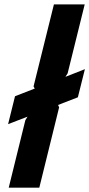

<svg xmlns="http://www.w3.org/2000/svg" viewBox="-20 -860 409 880"><path d="M369.1 -543 336.9 -414.1 246.1 -378.9 251 -368.2 160.2 0H20L96.2 -309.1L106 -325.2L17.1 -291L48.8 -418.9L139.2 -454.1L133.8 -463.9L227.1 -839.8H368.2L290 -523.9L279.8 -507.8Z"/></svg>

Font: Sinkin Sans 600 SemiBold Italic
Style: Regular
Weight: 600
Italic angle: -112°
Designer: Keith Bates
Foundry: K-Type
Version: Sinkin Sans (version 1.0)  by Keith Bates   •   © 2014   www